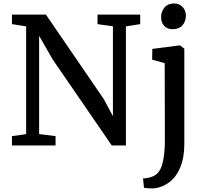

<svg xmlns="http://www.w3.org/2000/svg" viewBox="-20 -826 1160 1090"><path d="M47.9 0ZM128.4 -64.5V-676.3L47.9 -689V-743.2H240.7L569.3 -263.2L621.1 -166.5V-676.8L533.7 -689V-743.2H775.9V-689L694.8 -676.3V0H614.7L278.3 -489.7L202.1 -622.6V-64.9L295.4 -53.2V0H47.9V-53.2ZM843.8 -487.3 844.7 -548.3 999.5 -568.4H1002L1026.4 -549.3V-8.8Q1026.4 70.3 1002.9 125.2Q979.5 180.2 940.7 209Q901.9 237.8 855 243.2Q852.5 243.7 843.8 243.7Q830.6 243.7 815.9 242.4Q801.3 241.2 797.4 239.3L792 186.5Q799.3 187.5 815.2 184.6Q831.1 181.6 845.2 176.3Q884.8 161.6 900.4 108.9Q916 56.2 916 -29.3L915 -467.3ZM967.8 -806.2H968.3Q988.8 -806.2 1003.9 -796.6Q1019 -787.1 1027.1 -771.5Q1035.2 -755.9 1035.2 -738.3Q1035.2 -704.1 1015.6 -682.1Q996.1 -660.2 959 -660.2H958.5Q930.2 -660.2 912.4 -679.2Q894.5 -698.2 894.5 -727.1Q894.5 -760.3 913.8 -783.2Q933.1 -806.2 967.8 -806.2Z"/></svg>

Font: Merriweather
Style: Regular
Weight: 400
Designer: Eben Sorkin
Foundry: Eben Sorkin
Version: Version 1.584; ttfautohint (v1.6)